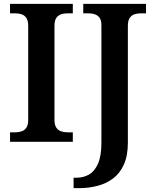

<svg xmlns="http://www.w3.org/2000/svg" viewBox="-20 -734 799 994"><path d="M32 0V-49H59Q77 -49 92 -54Q107 -59 116.5 -73Q126 -87 126 -112V-600Q126 -627 116.5 -641Q107 -655 92 -660Q77 -665 59 -665H32V-714H357V-665H329Q310 -665 295 -659.5Q280 -654 271 -640.5Q262 -627 262 -600V-113Q262 -88 271 -74Q280 -60 295.5 -54.5Q311 -49 329 -49H357V0ZM361 240V186H376Q412 186 441 169.5Q470 153 487.5 113Q505 73 505 5V-603Q505 -629 495.5 -642Q486 -655 471 -660Q456 -665 439 -665H411V-714H736V-665H709Q691 -665 676 -660Q661 -655 651.5 -641Q642 -627 642 -600V4Q642 72 621.5 117.5Q601 163 566 189.5Q531 216 485.5 228Q440 240 390 240Z"/></svg>

Font: Noto Serif Hebrew SemiBold
Style: Regular
Weight: 600
Version: Version 2.003